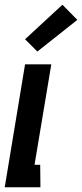

<svg xmlns="http://www.w3.org/2000/svg" viewBox="-25 -792 347 812"><path d="M-5 0 81 -520H192L121 -95H145L146 0ZM133 -574 81 -626 239 -772 302 -708Z"/></svg>

Font: Iosevka QP
Style: Bold Italic
Weight: 700
Italic angle: -9°
Designer: Belleve Invis
Foundry: Belleve Invis
Version: Version 20.0.0; ttfautohint (v1.8.4)